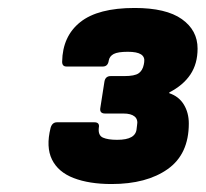

<svg xmlns="http://www.w3.org/2000/svg" viewBox="-20 -795 516 482"><path d="M260 -333Q204 -333 165 -348Q126 -363 110.5 -394.5Q95 -426 107 -474Q111 -488 123 -488H217Q231 -488 228 -474Q226 -455 238.5 -449.5Q251 -444 274 -444Q298 -444 310 -451Q322 -458 323 -472L324 -480Q327 -495 318 -502.5Q309 -510 290 -510H244Q229 -510 232 -525L242 -589Q244 -604 258 -604H292Q318 -604 328 -611Q338 -618 341 -633L342 -639Q344 -652 334 -658.5Q324 -665 301 -665Q276 -665 265.5 -659.5Q255 -654 253 -643Q251 -628 238 -628H147Q136 -628 136 -640Q137 -704 181.5 -739.5Q226 -775 318 -775Q397 -775 436.5 -747Q476 -719 476 -673Q476 -635 458 -608Q440 -581 405 -563V-561Q429 -553 441.5 -532.5Q454 -512 454 -485Q454 -408 401 -370.5Q348 -333 260 -333Z"/></svg>

Font: Sofia Sans Black
Style: Italic
Weight: 900
Italic angle: -9°
Version: Version 4.100-B